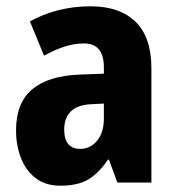

<svg xmlns="http://www.w3.org/2000/svg" viewBox="-20 -580 560 610"><path d="M268 -560Q360 -560 410.5 -511Q461 -462 461 -363V0H353L326 -73H323Q295 -31 261.5 -10.5Q228 10 172 10Q125 10 94 -13.5Q63 -37 47 -77Q31 -117 31 -166Q31 -253 82 -296Q133 -339 232 -343L310 -346V-366Q310 -442 247 -442Q218 -442 187 -432.5Q156 -423 120 -403L75 -512Q116 -535 165 -547.5Q214 -560 268 -560ZM271 -249Q226 -247 205 -226Q184 -205 184 -169Q184 -107 235 -107Q267 -107 288.5 -133Q310 -159 310 -203V-251Z"/></svg>

Font: Noto Sans Gujarati UI Condensed ExtraBold
Style: Regular
Weight: 800
Width: 3
Designer: Jelle Bosma - Monotype Design Team, Universal Thirst
Foundry: Monotype Imaging Inc.
Version: Version 2.106; ttfautohint (v1.8.4.7-5d5b)